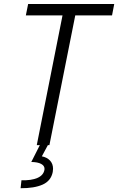

<svg xmlns="http://www.w3.org/2000/svg" viewBox="-20 -740 602 979"><path d="M298.8 -661.6H111.8L123.5 -719.7H562.5L551.3 -661.6H363.8L231.9 0H167.5ZM206.5 126.5Q207 124.5 207 120.6Q207 105 189.7 95.7Q172.4 86.4 139.6 85.9L183.1 0H224.1L193.4 57.1Q219.2 62 234.9 78.6Q250.5 95.2 250.5 120.6Q250.5 127.9 249 136.7Q240.2 182.1 197.5 201.2Q154.8 220.2 85 219.7L89.4 179.2Q139.2 180.7 170.2 167.5Q201.2 154.3 206.5 126.5Z"/></svg>

Font: Reddit Sans Vanilla Light
Style: Italic
Weight: 300
Italic angle: -11.25°
Designer: Stephen Hutchings
Version: Version 1.013